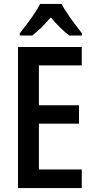

<svg xmlns="http://www.w3.org/2000/svg" viewBox="-20 -952 479 972"><path d="M80 -772H143C176 -798 196 -817 237 -864C274 -821 303 -793 331 -772H395V-783C346 -845 307 -901 292 -932H183C167 -899 132 -849 80 -783ZM71 0H394V-94H177V-326H380V-419H177V-621H394V-714H71Z"/></svg>

Font: Kathrein 67 Medium Condensed
Style: Regular
Weight: 500
Width: 3
Designer: Lazydogs Typefoundry, based on Open Sans by Ascender Corporation
Foundry: Lazydogs Typefoundry
Version: Version 1.003;PS 001.003;hotconv 1.0.88;makeotf.lib2.5.64775